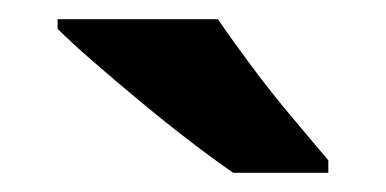

<svg xmlns="http://www.w3.org/2000/svg" viewBox="-20 -786 402 200"><path d="M207 -766Q222 -744 242.5 -716.5Q263 -689 284.5 -663.5Q306 -638 322 -619V-606H223Q204 -619 178.5 -638.5Q153 -658 126.5 -680Q100 -702 77 -722Q54 -742 40 -756V-766Z"/></svg>

Font: Noto Sans Gujarati
Style: Regular
Weight: 400
Designer: Jelle Bosma - Monotype Design Team, Universal Thirst
Foundry: Monotype Imaging Inc.
Version: Version 2.102